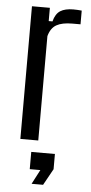

<svg xmlns="http://www.w3.org/2000/svg" viewBox="-56 -635 410 865"><g transform="rotate(5 149.0 -202.5)"><path d="M53 0V-600H134V-540H151Q160 -575 181.5 -588.5Q203 -602 240 -602Q249 -602 258.5 -601.5Q268 -601 278 -600V-538H241Q195 -538 169.5 -523.5Q144 -509 134 -472V0ZM107 132V54H214V123L173 197H121L155 132Z"/></g></svg>

Font: Big Shoulders Text
Style: Regular
Weight: 400
Designer: Patric King
Foundry: XO Type Co
Version: Version 1.000; ttfautohint (v1.8.2)